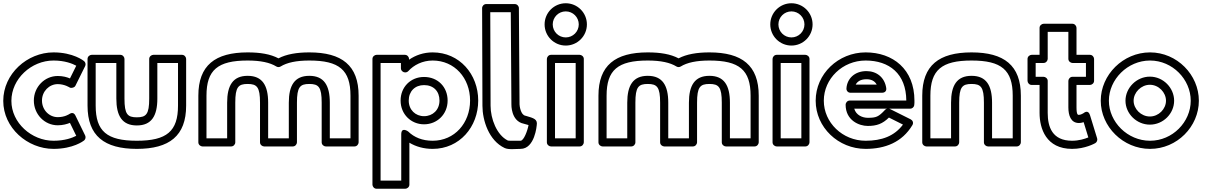

<svg xmlns="http://www.w3.org/2000/svg" viewBox="-22 -875 7434 1180"><path d="M408.8 -335.7C421.3 -332.8 436.3 -337.7 441.4 -347.9L501.4 -468.9C506.2 -478.5 504 -491.8 494.9 -499.3C492 -501.7 428.3 -553 307 -553C145.2 -553 -2 -421.3 -2 -255C-2 -89.4 146.5 40 307 40C427.5 40 490.4 -8.2 494.8 -11.7C502.8 -18.4 506.8 -31.1 501.5 -42L441.5 -165C430.2 -188.2 412.4 -179.3 405.5 -175C402.4 -172.9 376.4 -155 333 -155C280.5 -155 236 -199 236 -257C236 -313.8 280.4 -358 333 -358C375.4 -358 407.1 -336.8 408.8 -335.7ZM333 -408C251.6 -408 186 -340.2 186 -257C186 -173 251.5 -105 333 -105C365 -105 391.9 -113.2 407.8 -119.9L446.6 -40.4C423.2 -28.2 376.9 -10 307 -10C171.5 -10 48 -120.6 48 -255C48 -390.7 170.8 -503 307 -503C377.4 -503 424.1 -483.4 446.7 -471.1L408 -393C389.5 -400.8 364.9 -408 333 -408Z M693 -488V-269C693 -163.4 728.2 -104 819 -104C909.8 -104 945 -163.4 945 -269V-488H1072V-226C1072 -68.1 1002.9 -10 819 -10C635.1 -10 566 -68.1 566 -226V-488ZM743 -513C743 -523.7 733.1 -538 718 -538H541C530.3 -538 516 -528.1 516 -513V-226C516 -39.9 618.9 40 819 40C1019.1 40 1122 -39.9 1122 -226V-513C1122 -523.7 1112.1 -538 1097 -538H920C909.3 -538 895 -528.1 895 -513V-269C895 -172.6 876.2 -154 819 -154C761.8 -154 743 -172.6 743 -269Z M1424 0 1424 -244C1424 -340.4 1442.8 -359 1500 -359C1557.2 -359 1576 -340.4 1576 -244V0C1576 15.1 1590.3 25 1601 25H1778C1793.1 25 1803 10.7 1803 0V-244C1803 -340.4 1821.8 -359 1879 -359C1936.2 -359 1955 -340.4 1955 -244V0C1955 15.1 1969.3 25 1980 25H2157C2172.1 25 2182 10.7 2182 0V-287C2182 -473.1 2079.1 -553 1879 -553C1801.6 -553 1737.9 -541.8 1689.5 -516.4C1639.7 -542.6 1577.3 -553 1500 -553C1299.9 -553 1197 -473.1 1197 -287V0C1197 15.1 1211.3 25 1222 25H1399C1413.2 25 1424 12.5 1424 0ZM1374 -25H1247V-287C1247 -444.9 1316.1 -503 1500 -503C1579.7 -503 1637.5 -490.4 1676.3 -466.4C1684 -461.6 1694.6 -461.4 1702.7 -466.4C1741.5 -490.4 1799.3 -503 1879 -503C2062.9 -503 2132 -444.9 2132 -287V-25H2005V-244C2005 -349.6 1969.8 -409 1879 -409C1788.2 -409 1753 -349.6 1753 -244V-25H1626V-244C1626 -349.6 1590.8 -409 1500 -409C1409.2 -409 1374 -349.6 1374 -244Z M2867 -257C2867 -118.6 2771.7 -10 2637 -10C2573.6 -10 2523.5 -30.7 2486.5 -66.9C2486.5 -66.9 2444 -98.5 2444 -49V235H2317V-488H2442V-455C2442 -439.9 2456.3 -430 2467 -430H2469C2476.1 -430 2483.3 -433.5 2487.5 -438.2C2521 -475.2 2574.5 -503 2637 -503C2771.8 -503 2867 -395.3 2867 -257ZM2917 -257C2917 -418.7 2802.2 -553 2637 -553C2581.4 -553 2532.4 -535.9 2492 -508.1V-513C2492 -523.7 2482.1 -538 2467 -538H2292C2281.3 -538 2267 -528.1 2267 -513V260C2267 270.7 2276.9 285 2292 285H2469C2479.7 285 2494 275.1 2494 260V2C2533.7 26.2 2582.9 40 2637 40C2802.3 40 2917 -95.4 2917 -257ZM2729 -257C2729 -339.9 2669.3 -402 2584 -402C2501.6 -402 2440 -340.2 2440 -257C2440 -172.4 2504.6 -111 2584 -111C2664.2 -111 2729 -172.3 2729 -257ZM2679 -257C2679 -199.7 2637.8 -161 2584 -161C2531.4 -161 2490 -199.6 2490 -257C2490 -313.8 2528.4 -352 2584 -352C2642.7 -352 2679 -314.1 2679 -257Z M2991.1 -800H3117.2L3121 -233.9C3121 -233.9 3117.1 -130.5 3197.2 -114.6C3211.5 -110.5 3219.3 -108.4 3226.3 -106.4C3220.1 -71.9 3197.2 -10 3177 -10C3147.8 -10 3108.7 -9.3 3099.6 -11.1C3030.7 -44.6 2993 -145.6 2993 -225.1ZM2966 -850C2952.2 -850 2941 -838.5 2941 -824.9L2943 -225C2943 -134.9 2982.4 -10.9 3079.5 34.7C3104.3 46 3145.3 40 3177 40C3265.5 40 3276.7 -105.3 3276.7 -105.3C3282.9 -142.6 3258.9 -148.7 3210 -163C3209.4 -163.2 3208.2 -163.5 3207.3 -163.6C3177.6 -168.8 3171.1 -224.8 3171 -234L3167 -825.2C3166.9 -837.4 3156.3 -850 3142 -850Z M3455 -805C3499.2 -805 3535 -769.2 3535 -725C3535 -680.8 3499.2 -645 3455 -645C3410.8 -645 3375 -680.8 3375 -725C3375 -769.2 3410.8 -805 3455 -805ZM3455 -855C3383.2 -855 3325 -796.8 3325 -725C3325 -653.2 3383.2 -595 3455 -595C3526.8 -595 3585 -653.2 3585 -725C3585 -796.8 3526.8 -855 3455 -855ZM3339 -513V0C3339 15.1 3353.3 25 3364 25H3541C3556.1 25 3566 10.7 3566 0V-513C3566 -528.1 3551.7 -538 3541 -538H3364C3348.9 -538 3339 -523.7 3339 -513ZM3389 -488H3516V-25H3389Z M3883 0 3883 -244C3883 -340.4 3901.8 -359 3959 -359C4016.2 -359 4035 -340.4 4035 -244V0C4035 15.1 4049.3 25 4060 25H4237C4252.1 25 4262 10.7 4262 0V-244C4262 -340.4 4280.8 -359 4338 -359C4395.2 -359 4414 -340.4 4414 -244V0C4414 15.1 4428.3 25 4439 25H4616C4631.1 25 4641 10.7 4641 0V-287C4641 -473.1 4538.1 -553 4338 -553C4260.6 -553 4196.9 -541.8 4148.5 -516.4C4098.7 -542.6 4036.3 -553 3959 -553C3758.9 -553 3656 -473.1 3656 -287V0C3656 15.1 3670.3 25 3681 25H3858C3872.2 25 3883 12.5 3883 0ZM3833 -25H3706V-287C3706 -444.9 3775.1 -503 3959 -503C4038.7 -503 4096.5 -490.4 4135.3 -466.4C4143 -461.6 4153.6 -461.4 4161.7 -466.4C4200.5 -490.4 4258.3 -503 4338 -503C4521.9 -503 4591 -444.9 4591 -287V-25H4464V-244C4464 -349.6 4428.8 -409 4338 -409C4247.2 -409 4212 -349.6 4212 -244V-25H4085V-244C4085 -349.6 4049.8 -409 3959 -409C3868.2 -409 3833 -349.6 3833 -244Z M4842 -805C4886.2 -805 4922 -769.2 4922 -725C4922 -680.8 4886.2 -645 4842 -645C4797.8 -645 4762 -680.8 4762 -725C4762 -769.2 4797.8 -805 4842 -805ZM4842 -855C4770.2 -855 4712 -796.8 4712 -725C4712 -653.2 4770.2 -595 4842 -595C4913.8 -595 4972 -653.2 4972 -725C4972 -796.8 4913.8 -855 4842 -855ZM4726 -513V0C4726 15.1 4740.3 25 4751 25H4928C4943.1 25 4953 10.7 4953 0V-513C4953 -528.1 4938.7 -538 4928 -538H4751C4735.9 -538 4726 -523.7 4726 -513ZM4776 -488H4903V-25H4776Z M5429 -207C5424.7 -205.7 5420.7 -203.3 5417.7 -200.1C5377.3 -156.8 5363.3 -151 5311 -151C5279.1 -151 5239.3 -166.9 5228.1 -207ZM5443 -207H5572C5583.2 -207 5594.6 -215.6 5596.7 -227.9C5598.3 -237.9 5598 -248.7 5598 -256C5598 -450.2 5465.1 -553 5298 -553C5130 -553 4991 -420.6 4991 -256C4991 -92.3 5130 40 5298 40C5417.4 40 5522 -0.1 5585.5 -106.2C5594.2 -120.8 5586.6 -135.7 5575.2 -141.4L5447.2 -205.4C5446.3 -205.8 5444.4 -206.6 5443 -207ZM5548 -257H5200C5184.9 -257 5175 -242.7 5175 -232C5175 -134.4 5258.6 -101 5311 -101C5366.1 -101 5401.6 -113.7 5441.2 -152.5L5527.5 -109.3C5474.8 -38.5 5397 -10 5298 -10C5156 -10 5041 -121.7 5041 -256C5041 -391.4 5156 -503 5298 -503C5442.9 -503 5547.1 -422.1 5548 -257ZM5205 -305H5400C5409.8 -305 5428.1 -310.8 5424.7 -333.7C5415 -399.5 5365.9 -438 5303 -438C5230.6 -438 5183.9 -391.7 5180.1 -331.6C5179.2 -318.7 5188.5 -305 5205 -305ZM5237 -355C5246.6 -373.3 5266.2 -388 5303 -388C5334.4 -388 5354.4 -376.5 5366.2 -355Z M5873 0V-244C5873 -340.4 5891.8 -359 5949 -359C6006.2 -359 6025 -340.4 6025 -244V0C6025 15.1 6039.3 25 6050 25H6227C6242.1 25 6252 10.7 6252 0V-287C6252 -473.1 6149.1 -553 5949 -553C5748.9 -553 5646 -473.1 5646 -287V0C5646 15.1 5660.3 25 5671 25H5848C5863.1 25 5873 10.7 5873 0ZM5823 -25H5696V-287C5696 -444.9 5765.1 -503 5949 -503C6132.9 -503 6202 -444.9 6202 -287V-25H6075V-244C6075 -349.6 6039.8 -409 5949 -409C5858.2 -409 5823 -349.6 5823 -244Z M6417 -513V-679H6544V-513C6544 -497.9 6558.3 -488 6569 -488H6652V-403H6569C6553.9 -403 6544 -388.7 6544 -378V-215C6544 -166.6 6558.6 -119 6609 -119C6619.8 -119 6632.2 -122.2 6637.9 -124.2L6666.7 -30.4C6645.1 -21.6 6608.7 -10 6567 -10C6444.9 -10 6417 -94.9 6417 -181V-378C6417 -393.1 6402.7 -403 6392 -403H6343V-488H6392C6407.1 -488 6417 -502.3 6417 -513ZM6367 -538H6318C6307.3 -538 6293 -528.1 6293 -513V-378C6293 -367.3 6302.9 -353 6318 -353H6367V-181C6367 -85.1 6407.1 40 6567 40C6646.8 40 6706.1 6.6 6709.6 4.6C6718.5 -0.9 6724.4 -12.8 6720.9 -24.4L6676.9 -167.4C6665.4 -204.8 6638 -180 6638 -180C6637.6 -179.7 6620.7 -169 6609 -169C6603.4 -169 6594 -167.4 6594 -215V-353H6677C6687.7 -353 6702 -362.9 6702 -378V-513C6702 -523.7 6692.1 -538 6677 -538H6594V-704C6594 -714.7 6584.1 -729 6569 -729H6392C6381.3 -729 6367 -719.1 6367 -704Z M6793 -256C6793 -386.7 6907.7 -503 7046 -503C7184 -503 7296 -387.1 7296 -256C7296 -125 7184.1 -10 7046 -10C6907.6 -10 6793 -125.4 6793 -256ZM6743 -256C6743 -96.6 6880.4 40 7046 40C7211.9 40 7346 -97 7346 -256C7346 -414.9 7212 -553 7046 -553C6880.3 -553 6743 -415.3 6743 -256ZM6895 -256C6895 -176.6 6963.3 -109 7045 -109C7126.9 -109 7194 -176.8 7194 -256C7194 -335 7127.1 -404 7045 -404C6963.1 -404 6895 -335.2 6895 -256ZM6945 -256C6945 -306.8 6990.9 -354 7045 -354C7098.9 -354 7144 -307 7144 -256C7144 -205.2 7099.1 -159 7045 -159C6990.7 -159 6945 -205.4 6945 -256Z"/></svg>

Font: Hussar Techniczny
Style: Bold 
Weight: 700
Foundry: Cannot Into Space Fonts
Version: Version 0.77